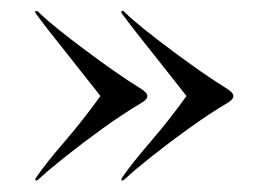

<svg xmlns="http://www.w3.org/2000/svg" viewBox="-20 -416 489 348"><path d="M403 -242Q403 -235.5 391.5 -229Q359.5 -210 323 -183.8Q286.5 -157.5 255 -132.5Q223.5 -107.5 207 -92Q202.5 -88 200.5 -89Q199 -90.5 202 -95Q219.5 -120.5 253.8 -160.2Q288 -200 318 -242Q301.5 -263 279 -291.5Q256.5 -320 235.2 -346.8Q214 -373.5 202 -390Q198.5 -394.5 200.5 -396Q203 -397.5 207 -393Q219 -381 241.5 -363Q264 -345 290.8 -325Q317.5 -305 344 -286.5Q370.5 -268 391 -255.5Q403 -248 403 -242ZM247 -242Q247 -235.5 235.5 -229Q203.5 -210 167 -183.8Q130.5 -157.5 99 -132.5Q67.5 -107.5 51 -92Q46.5 -88 44.5 -89Q43 -90.5 46 -95Q63.5 -120.5 97.8 -160.2Q132 -200 162 -242Q145.5 -263 123 -291.5Q100.5 -320 79.2 -346.8Q58 -373.5 46 -390Q42.5 -394.5 44.5 -396Q47 -397.5 51 -393Q63 -381 85.5 -363Q108 -345 134.8 -325Q161.5 -305 188 -286.5Q214.5 -268 235 -255.5Q247 -248 247 -242Z"/></svg>

Font: Fraunces 144pt S000
Style: Regular
Weight: 400
Version: Version 1.000; ttfautohint (v1.8.3)